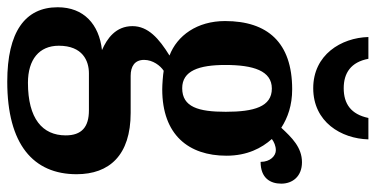

<svg xmlns="http://www.w3.org/2000/svg" viewBox="-273 -525 1035 529"><g transform="rotate(90 244.5 -260.5)"><path d="M223 -606C316 -606 362 -683 364 -758H305C295 -710 266 -690 223 -690C181 -690 151 -710 142 -758H82C84 -683 131 -606 223 -606ZM205 237C378 237 460 165 460 46C460 -44 408 -103 291 -103H189C163 -103 145 -114 145 -140C145 -164 161 -185 175 -194C186 -192 213 -190 226 -190C352 -190 409 -263 409 -367C409 -424 388 -464 363 -492C371 -498 382 -503 394 -503C409 -503 426 -488 426 -461C471 -461 486 -488 486 -518C486 -549 466 -575 427 -575C386 -575 359 -547 332 -518C304 -536 270 -548 226 -548C97 -548 38 -480 38 -363C38 -286 78 -231 133 -210C86 -181 52 -151 52 -108C52 -62 86 -38 118 -24C47 -16 0 26 0 98C0 188 68 237 205 237ZM223 -245C175 -245 159 -291 159 -364C159 -441 175 -492 224 -492C274 -492 288 -443 288 -365C288 -290 275 -245 223 -245ZM208 180C144 180 106 149 106 95C106 29 148 12 182 12H284C330 12 353 32 353 76C353 140 307 180 208 180Z"/></g></svg>

Font: Noto Serif Tamil Condensed
Style: Bold Italic
Weight: 700
Width: 3
Italic angle: -12°
Designer: Indian Type Foundry, Tom Grace, and the Monotype Design Team
Foundry: Monotype Imaging Inc.
Version: Version 2.003